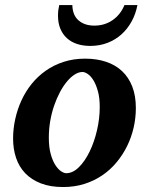

<svg xmlns="http://www.w3.org/2000/svg" viewBox="-20 -734 593 766"><path d="M377.9 -307.1Q377.9 -343.8 370.6 -370.1Q363.3 -396.5 352.8 -413.6Q342.3 -430.7 330.3 -438.7Q318.4 -446.8 309.1 -446.8Q293.9 -446.8 278.1 -436.8Q262.2 -426.8 247.3 -408.9Q232.4 -391.1 219.2 -366.5Q206.1 -341.8 196 -312.7Q186 -283.7 180.4 -251.2Q174.8 -218.8 174.8 -185.1Q174.8 -146.5 182.4 -119.4Q189.9 -92.3 200.9 -75.4Q211.9 -58.6 223.6 -50.8Q235.4 -43 244.1 -43Q270.5 -43 294.7 -66.9Q318.8 -90.8 337.4 -128.9Q356 -167 366.9 -213.9Q377.9 -260.7 377.9 -307.1ZM522 -303.2Q522 -263.7 513.2 -225.1Q504.4 -186.5 487.3 -151.6Q470.2 -116.7 445.3 -86.7Q420.4 -56.6 388.2 -34.7Q356 -12.7 316.7 -0.2Q277.3 12.2 231.9 12.2Q180.7 12.2 143.1 -2.4Q105.5 -17.1 80.8 -42.7Q56.2 -68.4 44.2 -103.8Q32.2 -139.2 32.2 -181.2Q32.2 -220.2 40.8 -259Q49.3 -297.9 65.7 -333.5Q82 -369.1 106.4 -399.4Q130.9 -429.7 162.8 -452.1Q194.8 -474.6 234.1 -487.3Q273.4 -500 319.8 -500Q365.7 -500 403.1 -487.5Q440.4 -475.1 466.8 -450.4Q493.2 -425.8 507.6 -388.9Q522 -352.1 522 -303.2ZM528.3 -713.9Q521.5 -678.2 505.1 -648.4Q488.8 -618.7 464.6 -596.9Q440.4 -575.2 408.9 -563Q377.4 -550.8 340.3 -550.8Q311 -550.8 287.4 -558.6Q263.7 -566.4 246.8 -581.8Q230 -597.2 220.7 -619.6Q211.4 -642.1 211.4 -671.9Q211.4 -682.6 212.6 -693.1Q213.9 -703.6 216.3 -713.9H268.6Q269.5 -673.3 293.5 -652.6Q317.4 -631.8 356.4 -631.8Q397.9 -631.8 429.4 -653.8Q460.9 -675.8 476.6 -713.9Z"/></svg>

Font: Charis SIL Eur
Style: Bold Italic
Weight: 700
Italic angle: -11°
Foundry: SIL International
Version: Version 5.000